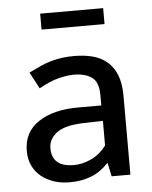

<svg xmlns="http://www.w3.org/2000/svg" viewBox="-50 -694 588 744"><g transform="rotate(-5 244.5 -321.5)"><path d="M73 -428Q97 -440 118 -449.5Q139 -459 160 -465Q181 -471 203 -474Q225 -477 251 -477Q290 -477 322.5 -468.5Q355 -460 378.5 -440Q402 -420 415 -387.5Q428 -355 428 -306V0H355L344 -52H342Q311 -19 274 -5Q237 9 192 9Q158 9 129.5 -0.5Q101 -10 80 -27.5Q59 -45 47.5 -70Q36 -95 36 -126Q36 -200 94.5 -238.5Q153 -277 249 -277H339V-317Q339 -368 313 -386.5Q287 -405 243 -405Q217 -405 183.5 -396.5Q150 -388 107 -364ZM340 -217 266 -215Q191 -213 159.5 -188.5Q128 -164 128 -129Q128 -108 135 -93.5Q142 -79 153.5 -71Q165 -63 180.5 -59.5Q196 -56 213 -56Q246 -56 280 -71.5Q314 -87 340 -121ZM379 -652V-590H134V-652Z"/></g></svg>

Font: Mukta
Style: Regular
Weight: 400
Designer: Girish Dalvi and Yashodeep Gholap
Foundry: Ek Type
Version: Version 2.538;PS 1.001;hotconv 16.6.51;makeotf.lib2.5.65220;